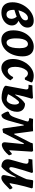

<svg xmlns="http://www.w3.org/2000/svg" viewBox="1154 -1667 525 2873"><g transform="rotate(90 1416.5 -230.5)"><path d="M166.7 10.9Q92.5 10.9 53.3 -31.6Q14 -74.1 14 -154.8Q14 -217.2 36.9 -274.1Q59.7 -331 98.7 -375.6Q137.6 -420.3 186.9 -446.4Q236.2 -472.6 289 -472.6Q338.6 -472.6 365.6 -448.3Q392.7 -424 392.7 -378.8Q392.7 -335.9 364.7 -301.4Q336.7 -266.9 274.6 -237.1Q212.5 -207.3 108 -176.9L114.4 -236.9Q205.6 -261.9 245 -288.4Q284.5 -314.8 284.5 -351.1Q284.5 -386.6 249.9 -386.6Q226.5 -386.6 204.5 -370Q182.5 -353.3 165.2 -323.6Q148 -294 137.7 -255.6Q127.4 -217.2 127.4 -174.2Q127.4 -118.6 144.2 -91.8Q160.9 -65.1 195.4 -65.1Q228.3 -65.1 245 -86.7Q261.8 -108.4 261.8 -138.2Q261.8 -160.9 250.9 -185.6Q240.1 -210.3 217.3 -229.3L264.7 -254.5Q310 -241.5 335.5 -214.4Q361 -187.3 361 -146.3Q361 -102.8 334.5 -66.9Q308.1 -31 264.2 -10Q220.3 10.9 166.7 10.9Z M576.1 12Q510.9 12 472.4 -35.4Q433.9 -82.9 433.9 -166.4Q433.9 -231.1 452.4 -286.7Q470.8 -342.2 504.4 -383.9Q538 -425.6 583 -449.3Q628.1 -473 680.3 -473Q748.6 -473 786.1 -429.7Q823.6 -386.5 823.6 -306Q823.6 -238.6 805.1 -180.8Q786.7 -122.9 753.4 -79.6Q720.1 -36.4 674.7 -12.2Q629.4 12 576.1 12ZM615.7 -66.4Q642.4 -66.4 661.6 -88.1Q680.8 -109.8 691.1 -153.2Q701.3 -196.6 701.3 -259.5Q701.3 -321.6 685.9 -353.8Q670.5 -386 639.7 -386Q613.5 -386 594 -365.1Q574.6 -344.2 564.3 -304.6Q554.1 -265 554.1 -207.9Q554.1 -139.2 570.3 -102.8Q586.5 -66.4 615.7 -66.4Z M1078 -386.1Q1052.4 -386.1 1029.9 -359.3Q1007.4 -332.4 993.7 -288.6Q980 -244.9 980 -193.4Q980 -142.2 996 -112.8Q1012.1 -83.5 1039.5 -83.5Q1065 -83.5 1090.6 -105.5Q1116.1 -127.5 1133.2 -164.6L1150.4 -162.7L1182 -123.4Q1164.4 -85.3 1134.2 -54.6Q1104.1 -24 1068.9 -6Q1033.8 12 999.4 12Q936.4 12 899.5 -34.3Q862.7 -80.6 862.7 -159.3Q862.7 -221 883 -277.4Q903.4 -333.8 938.8 -377.9Q974.2 -421.9 1019 -447.2Q1063.7 -472.6 1113.5 -472.6Q1141.3 -472.6 1166.9 -466.6Q1192.6 -460.7 1209.3 -450.2L1213.8 -436.1L1172.2 -341.1L1145.1 -339Q1116.8 -386.1 1078 -386.1Z M1438.1 8.3Q1393.8 8.3 1348 -3.3Q1302.1 -14.8 1277.3 -31.9L1380.3 -201.3L1399.5 -195.5Q1438.1 -257.5 1468.5 -290.9Q1499 -324.4 1531.7 -342.3Q1588.7 -342.3 1620.9 -310.7Q1653.1 -279 1653.1 -223.3Q1653.1 -178 1635.7 -136.6Q1618.4 -95.2 1588.1 -62.5Q1557.9 -29.7 1519.5 -10.7Q1481.1 8.3 1438.1 8.3ZM1277.3 -31.9 1262.2 -52.1Q1270.5 -93 1279.1 -140.2Q1287.7 -187.4 1296 -231.4Q1304.3 -275.4 1310.1 -308.6Q1316 -341.7 1317.8 -354.1Q1320 -375.5 1311.9 -385.2Q1303.7 -394.9 1282.1 -394.9H1247.8L1257.6 -452.8Q1287.2 -452.8 1339.6 -455.2Q1392.1 -457.6 1446.7 -461.5L1457.9 -445.4Q1445.2 -406.9 1431.3 -355.6Q1417.4 -304.2 1405.4 -252.7Q1393.3 -201.3 1385.8 -160.7ZM1370.2 -54.9 1358.2 -102.9Q1376 -93.6 1397.6 -85.5Q1419.2 -77.5 1438.9 -72.5Q1458.7 -67.6 1470.4 -67.6Q1491.1 -67.6 1507.7 -85Q1524.4 -102.5 1534.5 -130.8Q1544.7 -159.2 1544.7 -191.2Q1544.7 -217.5 1535.4 -235.6Q1526.1 -253.6 1512.8 -253.6Q1503.2 -253.6 1488 -238.4Q1472.8 -223.1 1453.4 -196.1Q1434 -169 1412.9 -133Q1391.9 -96.9 1370.2 -54.9Z M1913.7 -4.3 1902.7 -14.1 1857.5 -322.9H1810.8L1943.4 -462.6L1980.5 -181.3H1998.8L1967.7 -136.8L2124.1 -443.9L2181.5 -436.9L1966.1 -14.1ZM1698.3 12Q1680.4 -9.1 1668.4 -32Q1656.3 -55 1648.3 -82.5L1656.2 -100.6Q1678.8 -106.2 1693.9 -116.7Q1708.9 -127.2 1722.5 -154.4Q1736.1 -181.6 1753.4 -235.7L1792.3 -355.5Q1801.7 -383.3 1793.9 -392.6Q1786.1 -401.8 1750.7 -405.8L1746.9 -412.1L1759.1 -462.6Q1807.2 -460.6 1851.7 -460.6Q1896.3 -460.6 1943.4 -462.6L1851.7 -337.1L1814.4 -200.4Q1797 -133.6 1784.1 -92.7Q1771.3 -51.7 1759.5 -29.9Q1747.7 -8 1733.3 0.4Q1718.9 8.8 1698.3 12ZM2110 -55 2136.6 -322.9H2101.2L2120.1 -447.4L2128.3 -458.7L2237 -463.1L2249.7 -448.1L2228.2 -109.4L2229.9 -106.4Q2236.4 -110.2 2248.7 -120Q2261 -129.8 2274.4 -143.6L2291.4 -141.7L2304.7 -102.6Q2267.7 -57.3 2231.2 -30.6Q2194.7 -4 2165.4 2.5Q2136.2 8.9 2120.8 -5Q2105.4 -18.8 2110 -55Z M2474.7 10.6Q2423 10.6 2393.4 -14.8Q2363.7 -40.3 2363.7 -83.7Q2363.7 -99.8 2370.6 -128.6Q2377.4 -157.4 2387.3 -191.3Q2397.1 -225.2 2406.8 -258.8Q2416.4 -292.4 2423.3 -319.6Q2430.1 -346.8 2430.1 -360.3Q2430.1 -394.9 2392.1 -394.9H2357L2366.8 -452.8Q2389.1 -452.8 2420.6 -454Q2452.1 -455.2 2487.7 -457.4Q2523.4 -459.6 2556.3 -461.5L2568.4 -445.9Q2543.1 -368.2 2523.3 -303.1Q2503.5 -238 2492.3 -194.3Q2481.1 -150.6 2481.1 -136.7Q2481.1 -121.8 2486.1 -114.7Q2491.1 -107.5 2503.5 -107.5Q2519.9 -107.5 2547 -143.9Q2574.2 -180.3 2607.8 -247.3Q2641.5 -314.2 2677.8 -405.3L2652.8 -197L2628.3 -204.1Q2589.6 -124.9 2551.8 -71.5Q2514.1 -18 2474.7 10.6ZM2642.4 12Q2599.6 12 2599.6 -25Q2599.6 -31 2602 -44.2Q2604.3 -57.4 2609.4 -81.7Q2614.5 -106 2623 -144.9Q2631.6 -183.8 2644.5 -239.7L2650 -295.4L2675.4 -457.1L2689.3 -464.1L2788.5 -458.7L2799.1 -445.3Q2784.5 -398.3 2769.3 -339.6Q2754.2 -281 2741.5 -222.6Q2728.9 -164.1 2720.9 -115.3L2724.3 -111.3Q2729.3 -112.7 2735.1 -115.9Q2741 -119.2 2752 -128.2Q2763 -137.1 2781.7 -153.2L2798.7 -150.9L2814.8 -116.1Q2767.5 -67.2 2736 -39.4Q2704.4 -11.7 2682.7 0.1Q2661 12 2642.4 12Z"/></g></svg>

Font: Alegreya
Style: Italic
Weight: 400
Italic angle: -7°
Designer: Juan Pablo del Peral
Foundry: Huerta Tipografica
Version: Version 2.009